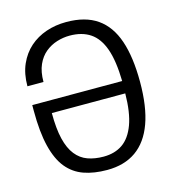

<svg xmlns="http://www.w3.org/2000/svg" viewBox="-106 -788 804 889"><g transform="rotate(-15 295.5 -343.5)"><path d="M299 12Q236 12 188 -5Q140 -22 107.5 -61.5Q75 -101 58 -169.5Q41 -238 41 -341V-368H472Q470 -465 449.5 -523Q429 -581 389.5 -607.5Q350 -634 291 -634Q260 -634 229.5 -624.5Q199 -615 174 -594.5Q149 -574 134 -540.5Q119 -507 119 -458H42Q42 -518 62 -563Q82 -608 116 -638Q150 -668 195 -683.5Q240 -699 292 -699Q383 -699 440 -659.5Q497 -620 524 -541Q551 -462 551 -343Q551 -224 522.5 -145.5Q494 -67 438 -27.5Q382 12 299 12ZM299 -52Q353 -52 390.5 -78Q428 -104 449 -160.5Q470 -217 471 -309H119Q119 -234 131 -184.5Q143 -135 166.5 -105.5Q190 -76 223.5 -64Q257 -52 299 -52Z"/></g></svg>

Font: Archivo Condensed Light
Style: Regular
Weight: 300
Width: 3
Designer: Hector Gatti
Foundry: Omnibus-Type
Version: Version 2.001